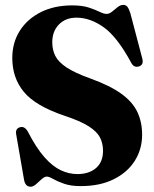

<svg xmlns="http://www.w3.org/2000/svg" viewBox="-20 -732 614 766"><path d="M302 10.5Q262.5 10.5 235.5 1Q208.5 -8.5 192 -18Q175.5 -27.5 167 -27.5Q157.5 -27.5 146.5 -17.5Q135.5 -7.5 124 2.8Q112.5 13 102.5 13Q81 13 76 -14.5L44.5 -196.5Q40.5 -219 60 -224.5Q77.5 -229.5 90.5 -208Q124.5 -142 157.2 -105Q190 -68 222.5 -52.8Q255 -37.5 289 -37.5Q335 -37.5 363 -61.5Q391 -85.5 391 -130.5Q391 -160 378.8 -183.8Q366.5 -207.5 333.2 -228.5Q300 -249.5 238 -270Q122 -309 75.5 -365Q29 -421 29 -500.5Q29 -562 59 -609.2Q89 -656.5 142.8 -683.5Q196.5 -710.5 268 -710.5Q307.5 -710.5 333.8 -702Q360 -693.5 377 -685Q394 -676.5 405.5 -676.5Q416 -676.5 427 -685.5Q438 -694.5 449.2 -703.5Q460.5 -712.5 472 -712.5Q482 -712.5 488 -705.2Q494 -698 500 -679.5L547.5 -499Q554.5 -473.5 534.5 -467Q514 -460.5 503 -482.5Q447.5 -585 393.8 -623.2Q340 -661.5 285 -661.5Q241.5 -661.5 215 -634.2Q188.5 -607 188.5 -563Q188.5 -533.5 200.5 -509.2Q212.5 -485 245.5 -463Q278.5 -441 341.5 -418.5Q419 -390.5 464 -358Q509 -325.5 528 -285.2Q547 -245 547 -194.5Q547 -137 517.8 -90.5Q488.5 -44 433.5 -16.8Q378.5 10.5 302 10.5Z"/></svg>

Font: Fraunces 144pt Soft
Style: Bold
Weight: 700
Version: Version 1.000;[0bf87f6ff]